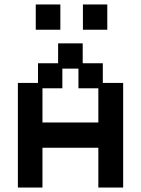

<svg xmlns="http://www.w3.org/2000/svg" viewBox="-20 -827 632 859"><path d="M60 12V-456H150V-544H240V-633H350V-544H440V-456H531V12H420V-166H170V12ZM170 -279H420V-432H331V-520H259V-432H170ZM140 -694V-807H250V-694ZM351 -694V-807H460V-694Z"/></svg>

Font: Pixelify Sans Medium
Style: Regular
Weight: 500
Designer: Stefie Justprince
Foundry: Typecalism Foundryline
Version: Version 1.000;February 13, 2025;FontCreator 15.0.0.3015 64-b